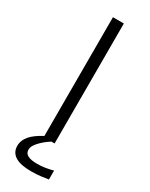

<svg xmlns="http://www.w3.org/2000/svg" viewBox="-219 -713 726 930"><g transform="rotate(30 143.5 -248.5)"><path d="M112.8 -670.9H173.8V0H155.8Q147.5 5.4 138.7 11.7Q122.6 23.4 109.4 36.4Q96.2 49.3 87.6 62.5Q79.1 75.7 79.1 88.9Q79.1 109.4 97.2 118.7Q115.2 127.9 148.9 127.9Q173.3 127.9 195.1 124.3Q216.8 120.6 237.3 115.2V165Q216.8 168 195.1 170.9Q173.3 173.8 141.1 173.8Q114.3 173.8 92.3 169.7Q70.3 165.5 54.9 156.5Q39.6 147.5 31.2 133.5Q22.9 119.6 22.9 100.1Q22.9 68.4 46.4 41.5Q68.4 16.6 112.8 -6.8Z"/></g></svg>

Font: Syncopate
Style: Regular
Weight: 300
Width: 7
Designer: Astigmatic (AOETI)
Foundry: Astigmatic (AOETI)
Version: Version 001.000